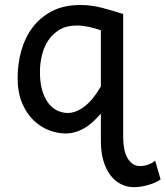

<svg xmlns="http://www.w3.org/2000/svg" viewBox="-20 -528 670 777"><path d="M388.2 -405.3Q366.2 -413.6 339.4 -419.2Q312.5 -424.8 290.5 -424.8Q250.5 -424.8 222.2 -408.4Q193.8 -392.1 176 -365.5Q158.2 -338.9 149.9 -305.2Q141.6 -271.5 141.6 -236.8Q141.6 -191.4 151.6 -159.7Q161.6 -127.9 177.7 -108.2Q193.8 -88.4 213.9 -79.6Q233.9 -70.8 253.9 -70.8Q287.6 -70.8 322.5 -97.7Q357.4 -124.5 388.2 -178.2ZM478.5 26.9Q478.5 51.3 482.4 72.5Q486.3 93.8 494.9 109.6Q503.4 125.5 516.4 134.8Q529.3 144 546.9 144Q562.5 144 579.1 138.4Q595.7 132.8 607.9 122.1L629.9 197.8Q622.1 204.1 609.1 210Q596.2 215.8 581.3 220.2Q566.4 224.6 550.8 227.1Q535.2 229.5 522.5 229.5Q494.6 229.5 470.2 217.5Q445.8 205.6 427.5 181.9Q409.2 158.2 398.7 123.3Q388.2 88.4 388.2 42V-68.4Q350.1 -23.9 315.2 -5.9Q280.3 12.2 246.6 12.2Q212.9 12.2 178.2 -1Q143.6 -14.2 115.2 -41.7Q86.9 -69.3 69.1 -111.8Q51.3 -154.3 51.3 -212.4Q51.3 -268.6 65.9 -321.8Q80.6 -375 111.3 -416.3Q142.1 -457.5 190.2 -482.7Q238.3 -507.8 305.2 -507.8Q349.6 -507.8 394 -496.1Q438.5 -484.4 478.5 -471.2Z"/></svg>

Font: Andika New Basic
Style: Regular
Weight: 400
Designer: Victor Gaultney, Annie Olsen, Julie Remington, Don Collingsworth, Eric Hays
Foundry: SIL International
Version: Version 5.500